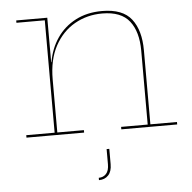

<svg xmlns="http://www.w3.org/2000/svg" viewBox="-53 -586 854 856"><g transform="rotate(-5 374.0 -158.0)"><path d="M189 -11H308V0H50V-11H177V-514H50V-524.5H189ZM593.5 -11V-342Q593.5 -426.5 556.2 -474.2Q519 -522 434 -522Q366.5 -522 311 -490.5Q255.5 -459 222.2 -398Q189 -337 189 -248L183.5 -325.5H190.5Q200.5 -385.5 232.5 -432.5Q264.5 -479.5 315.8 -506.2Q367 -533 434.5 -533Q527 -533 566.2 -482.2Q605.5 -431.5 605.5 -342.5V-11H724.5V0H474.5V-11ZM401.5 82H413.5V150.5Q413.5 183.5 397.5 200.2Q381.5 217 355.5 217V206.5Q376 206.5 388.8 192.5Q401.5 178.5 401.5 150Z"/></g></svg>

Font: Hepta Slab ExtraLight Thin
Style: Regular
Weight: 250
Version: Version 1.102